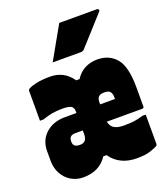

<svg xmlns="http://www.w3.org/2000/svg" viewBox="-149 -920 899 1035"><g transform="rotate(-20 300.0 -402.5)"><path d="M166 -562Q247 -562 293 -495H312Q334 -529 366 -545.5Q398 -562 437 -562Q505 -562 545 -515Q585 -468 585 -350V-239Q585 -229 575 -229H372Q376 -206 392 -193Q403 -185 418 -181.5Q433 -178 450 -178Q488 -178 510.5 -181Q533 -184 562 -193H582V-24Q582 -18 576 -14Q563 -7 535.5 2.5Q508 12 458 12Q359 12 309 -60H290Q245 10 151 10Q113 10 82 -8.5Q51 -27 33 -60Q15 -93 15 -134V-190Q15 -252 57.5 -290.5Q100 -329 168 -329H234V-338Q234 -361 219.5 -369Q205 -377 172 -377Q139 -377 112 -372.5Q85 -368 55 -357H35V-528Q35 -533 38 -536Q47 -545 82 -553.5Q117 -562 166 -562ZM413 -382Q389 -382 379.5 -372Q370 -362 370 -342V-329H455V-337Q455 -362 445 -372Q436 -382 413 -382ZM195 -161Q234 -161 234 -208V-229H191Q172 -229 163 -220Q155 -212 155 -197V-192Q155 -161 192 -161ZM313 -817H529Q535 -817 538 -811.5Q541 -806 536 -801Q498 -758 464.5 -721.5Q431 -685 387 -636Q381 -629 366 -629H207Q233 -676 259.5 -722.5Q286 -769 313 -817Z"/></g></svg>

Font: Recursive Mn Lnr St XBk
Style: Regular
Weight: 1000
Monospace: yes
Version: Version 1.079;hotconv 1.0.112;makeotfexe 2.5.65598; ttfautoh